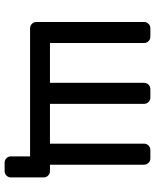

<svg xmlns="http://www.w3.org/2000/svg" viewBox="60 -620 670 830"><g transform="rotate(90 395.0 -205.0)"><path d="M166 -493V-86H338V-493Q338 -504 346 -512Q354 -520 365 -520H402Q413 -520 421 -512Q429 -504 429 -493V-86H601V-493Q601 -504 609 -512Q617 -520 628 -520H665Q676 -520 684 -512Q692 -504 692 -493V-86H720Q731 -86 739 -78Q747 -70 747 -59V83Q747 94 739 102Q731 110 720 110H683Q672 110 664 102Q656 94 656 83V0H102Q91 0 83 -8Q75 -16 75 -27V-493Q75 -504 83 -512Q91 -520 102 -520H139Q150 -520 158 -512Q166 -504 166 -493Z"/></g></svg>

Font: Rubik
Style: Regular
Weight: 400
Designer: Hubert & Fischer
Foundry: Hubert & Fischer
Version: Version 1.100